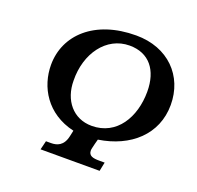

<svg xmlns="http://www.w3.org/2000/svg" viewBox="-126 -861 1024 996"><g transform="rotate(20 385.5 -362.5)"><path d="M197 0H523L533 -49H503C469 -49 444 -54 444 -84C444 -92 448 -105 452 -123L459 -149C631 -175 753 -284 753 -447C753 -607 639 -725 462 -725C232 -725 98 -595 98 -431C98 -310 168 -185 324 -149L317 -117C305 -59 268 -49 237 -49H209ZM404 -205C301 -205 236 -286 236 -394C233 -543 320 -664 448 -664C556 -664 615 -589 615 -470C615 -329 542 -205 404 -205Z"/></g></svg>

Font: Noto Serif Semi
Style: Italic
Weight: 600
Italic angle: -12°
Designer: Monotype Design Team
Foundry: Monotype Imaging Inc.
Version: Version 1.901